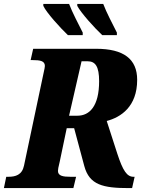

<svg xmlns="http://www.w3.org/2000/svg" viewBox="-42 -964 723 984"><path d="M482 -784H557V-797C534 -843 504 -899 487 -944H354V-934C372 -899 443 -820 482 -784ZM306 -784H382V-797C359 -843 329 -899 312 -944H180V-934C196 -899 268 -820 306 -784ZM-22 0H334L348 -58H319C282 -58 255 -62 255 -88C255 -95 257 -107 264 -135L300 -307H338L390 -113C416 -16 486 0 619 0H635L648 -58H642C609 -58 588 -88 559 -177L505 -344C577 -363 661 -417 661 -555C661 -662 591 -714 451 -714H128L115 -656H126C163 -656 188 -652 188 -626C188 -620 186 -611 181 -588L81 -115C71 -67 37 -58 1 -58H-10ZM355 -371H312L376 -650H407C447 -650 466 -623 466 -548C466 -420 417 -371 355 -371Z"/></svg>

Font: Noto Serif Condensed Black
Style: Italic
Weight: 900
Width: 3
Italic angle: -12°
Designer: Monotype Design Team
Foundry: Monotype Imaging Inc.
Version: Version 2.013